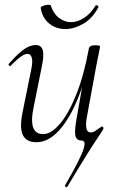

<svg xmlns="http://www.w3.org/2000/svg" viewBox="-20 -584 502 806"><path d="M133 13Q90 13 75.5 -18Q61 -49 76 -119L112 -297Q118 -328 113 -343Q108 -358 95 -358Q84 -358 66 -345Q48 -332 26 -309Q22 -305 18 -309Q14 -313 18 -317Q51 -355 78 -375Q105 -395 130 -395Q153 -395 159.5 -373.5Q166 -352 154 -297L122 -138Q109 -78 119 -49.5Q129 -21 161 -21Q194 -21 230.5 -63Q267 -105 299.5 -185.5Q332 -266 353 -380L364 -379Q344 -263 308.5 -174.5Q273 -86 228 -36.5Q183 13 133 13ZM262 201Q261 204 256 200.5Q251 197 253 194Q288 134 306.5 97Q325 60 331 40.5Q337 21 334 13.5Q331 6 323 6Q301 6 296.5 -14Q292 -34 302 -89L353 -380Q355 -394 379 -394Q392 -394 396 -392.5Q400 -391 400 -388Q400 -385 395 -361.5Q390 -338 385 -312L344 -89Q334 -28 361 -28Q370 -28 380 -34.5Q390 -41 398 -47Q406 -53 408 -53Q411 -53 413 -50Q415 -47 414 -44Q413 -39 396.5 -15Q380 9 347.5 60.5Q315 112 262 201ZM254 -462Q230 -462 208.5 -471.5Q187 -481 171.5 -500.5Q156 -520 151 -549Q150 -554 155.5 -557Q161 -560 169.5 -562Q178 -564 185 -564Q192 -564 193 -561Q204 -527 227.5 -509Q251 -491 278 -491Q305 -491 332.5 -508.5Q360 -526 380 -559Q382 -564 388.5 -561Q395 -558 393 -554Q369 -507 330 -484.5Q291 -462 254 -462Z"/></svg>

Font: Cormorant Garamond Light
Style: Italic
Weight: 300
Italic angle: -10°
Designer: Christian Thalmann (Catharsis Fonts)
Foundry: Catharsis Fonts
Version: Version 4.001